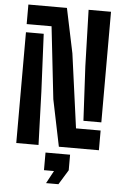

<svg xmlns="http://www.w3.org/2000/svg" viewBox="-65 -845 714 1105"><g transform="rotate(5 292.0 -292.5)"><path d="M299.3 0 243.7 -269.5 197 -687.1H53.2V-800H275.9L330 -542.2L388.4 -113.9H530.6V0ZM53.2 0V-640H155.8L171.4 -306.2L181.8 0ZM427.1 -161 410.7 -474.8 401.1 -800H530.6V-161ZM244.1 215 283.5 141.8H225.7V40H367.6V130L315.5 215Z"/></g></svg>

Font: Big Shoulders Stencil Text SC Thin
Style: Regular
Weight: 100
Designer: Patric King
Foundry: XO Type Co
Version: Version 2.001